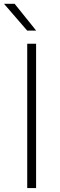

<svg xmlns="http://www.w3.org/2000/svg" viewBox="-34 -964 310 984"><path d="M105.5 0V-740H151V0ZM105.5 -807 -13.5 -944.5H41L151.5 -807Z"/></svg>

Font: Encode Sans Expanded ExtraLight
Style: Regular
Weight: 275
Width: 7
Designer: Multiple Designers
Foundry: Impallari Type
Version: Version 2.000